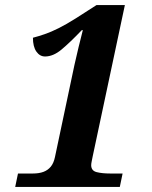

<svg xmlns="http://www.w3.org/2000/svg" viewBox="-20 -738 599 758"><path d="M40 0 51 -53H110Q134 -53 151.5 -59.5Q169 -66 180.5 -80Q192 -94 197 -118L274 -482Q282 -517 290 -551Q298 -585 307 -619H303Q256 -570 223 -542.5Q190 -515 158 -515Q137 -515 123.5 -534.5Q110 -554 110 -589Q133 -595 157.5 -603.5Q182 -612 212 -627Q242 -642 280 -666L361 -718H473L346 -121Q345 -115 342.5 -103.5Q340 -92 340 -86Q340 -64 361.5 -58.5Q383 -53 415 -53H464L453 0Z"/></svg>

Font: NotoSerifTamilSlanted
Style: Italic
Weight: 400
Italic angle: -12°
Designer: Indian Type Foundry, Tom Grace, and the Monotype Design Team
Foundry: Monotype Imaging Inc.
Version: Version 2.001